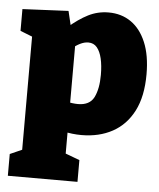

<svg xmlns="http://www.w3.org/2000/svg" viewBox="-55 -602 730 879"><g transform="rotate(5 310.5 -162.5)"><path d="M14 230V130L93 95L69 126V-430L90 -406L14 -436V-536L225 -546L246 -458L225 -470Q272 -511 315.5 -533Q359 -555 409 -555Q468 -555 512 -524.5Q556 -494 581 -434.5Q606 -375 606 -288Q606 -186 571.5 -119Q537 -52 475.5 -18.5Q414 15 333 15Q312 15 290.5 12.5Q269 10 246 6L269 -15V126L251 99L334 130V230ZM305 -125Q359 -125 378.5 -164Q398 -203 398 -267Q398 -310 390.5 -342Q383 -374 368 -392Q353 -410 328 -410Q310 -410 290 -400Q270 -390 246 -370L269 -419V-97L246 -133Q280 -125 305 -125Z"/></g></svg>

Font: Bitter Thin Black
Style: Regular
Weight: 900
Version: Version 3.020